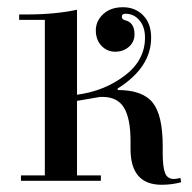

<svg xmlns="http://www.w3.org/2000/svg" viewBox="-20 -500 532 531"><path d="M257 -232 193 -221V-15H259V0H38V-15H104V-445H33V-460H54Q132 -460 193 -473V-238Q268 -248 324.5 -290.5Q381 -333 381 -396Q381 -426 365.5 -444Q350 -462 327 -462Q317 -462 317 -454Q317 -446 326 -444Q352 -438 352 -405Q352 -384 336.5 -370.5Q321 -357 298.5 -357Q276 -357 260.5 -373.5Q245 -390 245 -416Q245 -442 265.5 -461Q286 -480 320 -480Q354 -480 376 -457.5Q398 -435 398 -396Q398 -313 305 -255L306 -251Q374 -251 402 -216.5Q430 -182 430 -96V-76Q430 -38 436.5 -21.5Q443 -5 461 -5Q468 -5 479 -8L481 4Q455 11 427 11Q341 11 341 -88V-110Q341 -172 323 -202Q305 -232 263 -232Z"/></svg>

Font: Elsie
Style: Regular
Weight: 400
Designer: Alejandro Inler
Foundry: Alejandro Inler
Version: 1.002